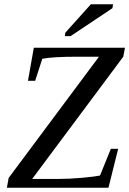

<svg xmlns="http://www.w3.org/2000/svg" viewBox="-20 -878 604 898"><path d="M442.9 -612.8H345.2Q224.1 -612.8 177.7 -603L144.5 -500H110.8L138.2 -654.8H564.5L556.6 -612.8L130.4 -41H247.6Q305.7 -41 366 -46.6Q426.3 -52.2 447.8 -57.1L498.5 -182.1H532.7L487.3 0H12.2L20.5 -45.9ZM283.2 -709 285.6 -725.1 404.8 -857.9H508.8L505.9 -839.8L310.1 -709Z"/></svg>

Font: Tinos
Style: Italic
Weight: 400
Italic angle: -16.333°
Designer: Steve Matteson
Foundry: Monotype Imaging Inc.
Version: Version 1.32